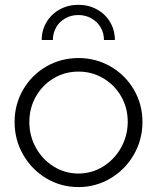

<svg xmlns="http://www.w3.org/2000/svg" viewBox="-20 -761 645 789"><path d="M40 -259.8Q40 -332.5 75.2 -392.8Q110.4 -453.1 170.4 -487.8Q230.5 -522.5 302.7 -522.5Q374 -522.5 434.3 -487.8Q494.6 -453.1 530 -392.8Q565.4 -332.5 565.4 -259.8Q565.4 -187 530 -125.5Q494.6 -64 434.1 -28.1Q373.5 7.8 302.7 7.8Q230.5 7.8 170.4 -28.1Q110.4 -64 75.2 -125.2Q40 -186.5 40 -259.8ZM504.9 -260.7Q504.9 -317.9 477.8 -365Q450.7 -412.1 404.3 -439.5Q357.9 -466.8 302.7 -466.8Q246.6 -466.8 200.4 -439.2Q154.3 -411.6 127.4 -364.3Q100.6 -316.9 100.6 -259.8Q100.6 -202.6 127.4 -154.1Q154.3 -105.5 200.7 -76.7Q247.1 -47.9 302.7 -47.9Q357.4 -47.9 403.8 -76.7Q450.2 -105.5 477.5 -154.3Q504.9 -203.1 504.9 -260.7ZM452.1 -596.7H407.2Q407.2 -625.5 393.3 -648.9Q379.4 -672.4 355.2 -685.8Q331.1 -699.2 301.8 -699.2Q272.5 -699.2 248.5 -685.8Q224.6 -672.4 210.9 -648.9Q197.3 -625.5 197.3 -596.7H151.4Q151.4 -637.2 171.4 -670.4Q191.4 -703.6 225.8 -722.4Q260.3 -741.2 301.8 -741.2Q343.8 -741.2 378.2 -722.4Q412.6 -703.6 432.4 -670.4Q452.1 -637.2 452.1 -596.7Z"/></svg>

Font: Reddit Sans Chocolate Light
Style: Regular
Weight: 300
Designer: Stephen Hutchings
Foundry: Reddit
Version: Version 1.013